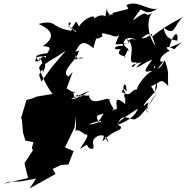

<svg xmlns="http://www.w3.org/2000/svg" viewBox="-82 -784 1050 1075"><path d="M137 -364C167 -431 158 -362 150 -362C197 -446 154 -445 137 -406C140 -387 175 -305 212 -258L123 -243L100 -233L66 -224L36 -122L40 -117L47 -41L60 3L105 12L97 44L102 58L55 130L75 213L-24 235L-62 246L-35 234L31 232L120 216L84 271L229 190L213 162L258 140L301 137L330 62L282 41L335 -69L342 -130C350 14 312 -98 394 -31C434 -40 370 38 366 50C433 4 420 33 412 6C384 40 455 75 440 25C425 -23 514 -56 525 14C478 -50 516 -55 491 9C565 -69 595 -44 596 -74C554 -99 576 -107 568 -60C566 -96 590 -110 690 -176C676 -138 646 -113 578 -85C598 -171 661 -94 682 -122C708 -128 768 -218 799 -266C722 -171 740 -155 753 -154C710 -153 783 -247 724 -191C715 -209 825 -285 792 -319C778 -241 801 -246 764 -301C831 -329 812 -349 860 -303C853 -381 871 -354 841 -447C791 -350 765 -428 787 -411C762 -335 793 -395 837 -444C806 -421 801 -469 869 -500C839 -514 849 -535 894 -508C940 -560 975 -557 865 -518C888 -602 918 -616 911 -555C913 -561 843 -550 835 -629C903 -574 890 -652 948 -692C837 -632 829 -625 767 -577C780 -623 753 -564 710 -570C766 -616 768 -589 788 -527C748 -581 734 -664 769 -712C712 -674 769 -751 662 -669C698 -734 739 -748 667 -730C726 -751 723 -682 800 -737C753 -718 684 -790 625 -754C647 -726 642 -738 544 -710C573 -704 511 -680 517 -752C517 -707 490 -671 533 -703C603 -709 437 -688 534 -677C498 -696 489 -701 517 -663C523 -715 457 -702 437 -669C473 -712 391 -689 360 -635C339 -682 347 -658 316 -622C276 -666 340 -671 300 -635C349 -616 359 -587 326 -619C308 -647 337 -634 316 -612C198 -629 240 -677 134 -650C193 -624 243 -584 158 -526C229 -520 180 -505 174 -461C142 -487 161 -436 116 -440C116 -486 162 -453 220 -487C176 -486 82 -482 138 -443C137 -495 167 -405 156 -403C169 -437 189 -432 287 -501L206 -406L150 -327ZM310 -364C240 -306 321 -339 294 -361C257 -387 373 -475 352 -492C326 -461 355 -452 387 -459C340 -472 337 -424 340 -470C331 -472 393 -514 338 -494C357 -511 365 -582 441 -514C452 -568 475 -585 432 -596C451 -585 440 -548 493 -581C472 -614 534 -587 531 -586C500 -613 582 -549 587 -601C571 -526 530 -530 632 -542C562 -550 650 -484 638 -503C633 -519 580 -546 618 -525C561 -537 537 -501 594 -509C553 -463 649 -474 612 -462C658 -540 605 -483 634 -512C580 -543 631 -597 681 -558C611 -593 655 -491 629 -567C693 -517 611 -417 683 -436C663 -384 622 -421 710 -435C635 -367 728 -436 771 -451C698 -356 747 -388 773 -388C724 -367 655 -263 701 -281C645 -296 659 -230 603 -269C597 -225 599 -324 626 -269C628 -344 592 -304 620 -263C603 -241 621 -225 655 -216C589 -272 624 -284 619 -201C549 -262 575 -193 572 -174C468 -144 508 -146 463 -97C492 -123 482 -89 475 -101C398 -76 403 -90 469 -105C439 -161 494 -125 555 -174C509 -243 550 -221 519 -231C472 -222 425 -195 414 -256C434 -238 372 -259 365 -246C330 -266 346 -234 368 -249C306 -194 270 -283 303 -214C273 -176 338 -196 326 -206C321 -211 327 -209 323 -224C288 -224 297 -221 421 -277C316 -202 399 -278 331 -232C343 -230 314 -295 341 -263C270 -289 304 -310 275 -245L325 -382Z"/></svg>

Font: Hussar Lance
Style: Italic
Weight: 700
Foundry: Cannot Into Space Fonts, PlusOne Fonts
Version: Version 2.27